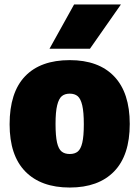

<svg xmlns="http://www.w3.org/2000/svg" viewBox="-20 -828 624 859"><path d="M23 -272Q23 -414.5 92.2 -486.8Q161.5 -559 292 -559Q421.5 -559 491 -486Q560.5 -413 560.5 -273.5Q560.5 -133 490.5 -61Q420.5 11 292 11Q163.5 11 93.2 -60.8Q23 -132.5 23 -272ZM355 -272Q355 -326.5 348 -356.5Q341 -386.5 327.5 -397.8Q314 -409 292 -409Q270 -409 256.5 -397.8Q243 -386.5 235.8 -357Q228.5 -327.5 228.5 -273.5Q228.5 -219.5 235.2 -190.2Q242 -161 255.8 -150Q269.5 -139 292 -139Q314.5 -139 328 -150Q341.5 -161 348.2 -189.8Q355 -218.5 355 -272ZM201.5 -610 311.5 -808H521L382.5 -610Z"/></svg>

Font: Encode Sans SemiCondensed Black
Style: Regular
Weight: 900
Width: 4
Designer: Multiple Designers
Foundry: Impallari Type
Version: Version 2.000